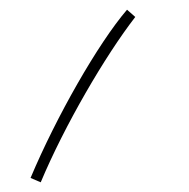

<svg xmlns="http://www.w3.org/2000/svg" viewBox="-20 -179 389 396"><path d="M64 197C113 80 197 -64 259 -144L242 -159C182 -89 96 62 43 188Z"/></svg>

Font: Noto Sans Arabic UI Cn Th
Style: Regular
Weight: 100
Width: 3
Designer: Monotype Design Team, Nadine Chahine and Nizar Qandah
Foundry: Monotype Imaging Inc.
Version: Version 2.010